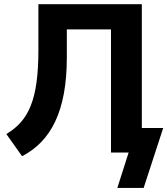

<svg xmlns="http://www.w3.org/2000/svg" viewBox="-20 -739 811 930"><path d="M675.8 171.4 770.5 -119.1H667V-718.8H166V-498C166 -257.3 120.1 -154.8 10.7 -89.8L86.9 17.6C226.6 -54.7 303.7 -200.2 303.7 -460.9V-596.7H517.6V0H603L548.3 171.4Z"/></svg>

Font: Winston
Style: Bold
Weight: 700
Designer: Vernon Adams, Kim Jin-seong, David Berlow, Cristiano Sobral
Foundry: The Winston Project Authors
Version: Version 3.004